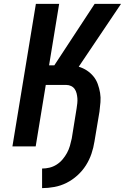

<svg xmlns="http://www.w3.org/2000/svg" viewBox="-20 -755 644 990"><path d="M197 215V114Q216 114 235 109.5Q254 105 271.5 94Q289 83 302.5 67Q316 51 325.5 33.5Q335 16 340.5 -3Q346 -22 350 -41L375 -196Q377 -209 378.5 -222.5Q380 -236 379 -248.5Q378 -261 375 -273.5Q372 -286 365 -296Q358 -306 346.5 -311.5Q335 -317 322 -317H216L164 0H44L165 -735H285L233 -418H260L468 -735H604L386 -411Q409 -404 428 -391.5Q447 -379 461.5 -361.5Q476 -344 484 -322Q492 -300 496 -276.5Q500 -253 498 -228.5Q496 -204 493 -180L467 -25Q462 7 451.5 38Q441 69 423 97.5Q405 126 379 149.5Q353 173 323 188Q293 203 260.5 209Q228 215 197 215Z"/></svg>

Font: Iosevka Aile Oblique
Style: Bold
Weight: 700
Italic angle: -9°
Designer: Belleve Invis
Foundry: Belleve Invis
Version: Version 31.1.0; ttfautohint (v1.8.4)